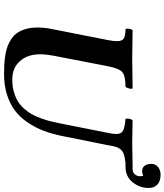

<svg xmlns="http://www.w3.org/2000/svg" viewBox="50 -880 840 981"><g transform="rotate(90 470.5 -390.0)"><path d="M121.1 -160.2Q121.1 -196.3 128.9 -234.9L185.1 -520Q190.9 -549.8 190.9 -566.9Q190.9 -594.7 175.5 -602.8Q160.2 -610.8 128.9 -610.8Q125.5 -619.6 127.7 -630.9Q129.9 -642.1 134.8 -647Q228.5 -645 282.2 -645Q338.4 -645 432.1 -647Q435.5 -641.1 432.9 -630.4Q430.2 -619.6 424.8 -610.8Q368.2 -610.8 348.9 -594.2Q329.6 -577.6 318.8 -520L270 -268.1Q257.8 -209 257.8 -174.8Q257.8 -110.4 292.7 -71.3Q327.6 -32.2 387.2 -32.2Q420.9 -32.2 449.5 -40.3Q478 -48.3 498.5 -61Q519 -73.7 536.4 -93.5Q553.7 -113.3 564.7 -133.1Q575.7 -152.8 585.2 -179.4Q594.7 -206.1 600.1 -227.3Q605.5 -248.5 610.8 -275.9L659.2 -520Q665 -545.4 665 -564Q665 -588.9 648.7 -597.9Q632.3 -606.9 587.9 -610.8Q585 -620.6 587.6 -631.3Q590.3 -642.1 595.2 -647Q690.9 -645 716.8 -645Q726.1 -645 819.8 -647H844.2Q860.8 -647 870.8 -658Q880.9 -668.9 880.9 -686Q880.9 -698.2 877.9 -701.2Q867.2 -695.8 856 -695.8Q835.9 -695.8 826.9 -709Q817.9 -722.2 817.9 -742.2Q817.9 -763.7 834 -776.9Q850.1 -790 872.1 -790Q906.7 -790 923.8 -773.4Q940.9 -756.8 940.9 -730Q940.9 -683.1 911.6 -647Q882.3 -610.8 833 -610.8H813Q785.6 -607.4 770.5 -602.8Q755.4 -598.1 745.4 -587.2Q735.4 -576.2 731 -562Q726.6 -547.9 722.2 -520L676.8 -293.9Q666 -238.8 649.2 -194.1Q632.3 -149.4 606.2 -110.8Q580.1 -72.3 545.7 -46.1Q511.2 -20 463.9 -5.1Q416.5 9.8 358.9 9.8Q330.6 9.8 308.3 8.5Q286.1 7.3 260.3 2.9Q234.4 -1.5 215.3 -8.8Q196.3 -16.1 177.7 -28.8Q159.2 -41.5 147.5 -59.1Q135.7 -76.7 128.4 -102.3Q121.1 -127.9 121.1 -160.2Z"/></g></svg>

Font: Common Serif
Style: Bold Italic
Weight: 700
Italic angle: -12°
Designer: Philipp H. Poll, Khaled Hosny
Foundry: Stefan Peev, Context Ltd.
Version: Version 1.026